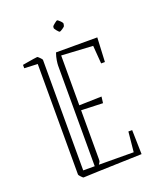

<svg xmlns="http://www.w3.org/2000/svg" viewBox="-138 -815 745 909"><g transform="rotate(-20 234.0 -361.0)"><path d="M37 -572V-589Q43 -590 60 -593Q77 -596 93.5 -598.5Q110 -601 113 -601Q115 -601 124.5 -591.5Q134 -582 134 -579V-22H192V-529Q192 -537 194.5 -554Q197 -571 204 -591H412L406 -469H387L380 -560L222 -569V-318L335 -321L331 -289L222 -293V-48Q222 -40 221.5 -37Q221 -34 213 -22L388 -21L398 -122H417L420 0Q345 2 292 4Q239 6 199 7Q159 8 124 10Q122 10 113 0.5Q104 -9 104 -12V-569ZM234 -711Q235 -714 246.5 -723Q258 -732 260 -732Q264 -732 275 -721Q286 -710 284 -705L282 -696Q281 -692 269.5 -684.5Q258 -677 255 -677Q251 -677 241.5 -689Q232 -701 233 -704Z"/></g></svg>

Font: Grenze Gotisch Thin
Style: Regular
Weight: 100
Designer: Renata Polastri
Foundry: Omnibus-Type
Version: Version 1.001